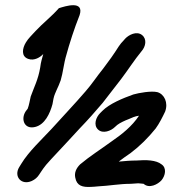

<svg xmlns="http://www.w3.org/2000/svg" viewBox="-20 -750 717 750"><path d="M541 -32C563 -12 597 -30 611 -46C626 -64 632 -94 611 -108C590 -125 551 -126 513 -123C491 -123 467 -121 447 -119H444C459 -131 473 -140 490 -152C527 -180 559 -212 588 -248C602 -267 615 -293 625 -314C638 -349 622 -382 595 -390C571 -396 522 -387 501 -381C459 -366 408 -345 380 -317L371 -308C355 -292 344 -262 363 -244C382 -226 414 -239 429 -254L438 -262C448 -270 470 -280 481 -284C495 -290 507 -296 523 -298C496 -257 456 -225 415 -197C374 -167 331 -140 293 -108C277 -92 270 -75 274 -56C280 -24 302 -18 336 -20C343 -20 352 -21 363 -22C406 -24 446 -32 491 -32C502 -33 511 -33 520 -34C528 -34 535 -32 541 -32ZM104 -43C117 -49 126 -57 133 -68L141 -80C145 -86 151 -95 160 -106C185 -135 216 -166 244 -197L292 -249C324 -282 352 -314 381 -348C405 -378 429 -411 453 -441C481 -478 505 -516 533 -550C549 -568 555 -597 535 -613C514 -630 483 -614 469 -599L462 -591C456 -585 450 -578 444 -569C425 -539 406 -512 383 -482C360 -454 338 -420 314 -393C272 -344 225 -295 181 -246C141 -203 92 -158 63 -110L55 -97C33 -61 63 -25 104 -43ZM149 -539C144 -520 140 -510 137 -486C129 -439 114 -412 100 -373C96 -357 94 -340 88 -325L84 -320C59 -290 72 -243 117 -254C155 -263 175 -306 185 -343C187 -356 190 -373 195 -384L201 -398C207 -410 212 -423 217 -436L223 -460C226 -473 232 -510 236 -524C252 -583 270 -638 291 -691C310 -750 235 -726 210 -718C181 -685 149 -661 119 -629C104 -612 91 -601 81 -584C67 -561 62 -530 90 -520C114 -511 138 -527 149 -539Z"/></svg>

Font: Dictator
Style: Ita
Weight: 500
Version: Version MIL.1277